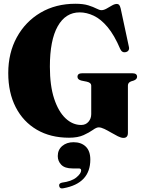

<svg xmlns="http://www.w3.org/2000/svg" viewBox="-20 -736 790 1047"><path d="M677.5 -11.5Q677.5 16 653 16Q640.5 16 623 7.2Q605.5 -1.5 586 -13Q566.5 -24.5 548.8 -33Q531 -41.5 518 -41.5Q506 -41.5 486.5 -27.5Q467 -13.5 435.8 0.8Q404.5 15 356.5 15Q255.5 15 181 -28.5Q106.5 -72 65.8 -151.2Q25 -230.5 25 -337.5Q25 -447.5 71.8 -532.8Q118.5 -618 201 -666.8Q283.5 -715.5 391.5 -715.5Q434 -715.5 461.8 -706.8Q489.5 -698 506.2 -689.2Q523 -680.5 533 -680.5Q546 -680.5 561 -689Q576 -697.5 590.5 -706Q605 -714.5 617.5 -714.5Q625 -714.5 629.8 -709.2Q634.5 -704 638 -690L683 -480Q685.5 -469.5 681 -462Q676.5 -454.5 667.5 -452Q646 -446.5 636 -468Q603.5 -544.5 566.8 -588.2Q530 -632 491.2 -650.2Q452.5 -668.5 414.5 -668.5Q337.5 -668.5 294.8 -592.8Q252 -517 252 -372.5Q252 -269 275.2 -198.2Q298.5 -127.5 337.2 -91Q376 -54.5 422.5 -54.5Q447.5 -54.5 462.5 -72Q477.5 -89.5 477.5 -113.5V-269.5Q477.5 -285 453.5 -290.5L424 -296.5Q402.5 -302 402.5 -317Q402.5 -336.5 428 -336.5H701.5Q727.5 -336.5 727.5 -317.5Q727.5 -304 710 -297L695.5 -292.5Q677.5 -286 677.5 -269.5ZM375.5 182.5Q333.5 182.5 314.2 162.5Q295 142.5 295 115Q295 81 319.2 60.2Q343.5 39.5 381 39.5Q423 39.5 447.8 63.5Q472.5 87.5 472.5 134Q472.5 264 326 290.5Q306.5 295 303 279.5Q299 264.5 317.5 260Q370.5 253 396.5 231.5Q422.5 210 422.5 193Q422.5 182.5 409.5 182.5Z"/></svg>

Font: Fraunces 72pt Black
Style: Regular
Weight: 900
Version: Version 1.000;[0bf87f6ff]